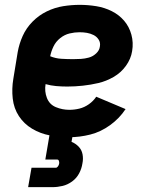

<svg xmlns="http://www.w3.org/2000/svg" viewBox="-20 -558 616 792"><path d="M266 8Q309 8 352.5 -3Q396 -14 434.5 -42Q473 -70 498 -108L377 -159Q365 -141 346.5 -128Q328 -115 307.5 -110Q287 -105 266 -105Q237 -105 210.5 -116Q184 -127 173.5 -154Q163 -181 168 -211Q189 -205 211.5 -203Q234 -201 257 -201H258Q289 -201 321.5 -204.5Q354 -208 386 -215.5Q418 -223 448.5 -240.5Q479 -258 499.5 -286.5Q520 -315 525 -347Q531 -382 522 -415Q513 -448 492 -472.5Q471 -497 441 -512Q411 -527 377 -532.5Q343 -538 309 -538Q275 -538 240.5 -532.5Q206 -527 173 -511Q140 -495 114 -468.5Q88 -442 73.5 -409.5Q59 -377 53 -343L35 -233Q28 -192 32.5 -151.5Q37 -111 58 -79Q79 -47 112.5 -27Q146 -7 185.5 0.5Q225 8 266 8ZM282 -314Q257 -314 233 -315.5Q209 -317 187 -326Q191 -346 200.5 -366Q210 -386 228 -400.5Q246 -415 267 -420Q288 -425 308 -425Q324 -425 338.5 -422.5Q353 -420 366 -413.5Q379 -407 387 -394.5Q395 -382 392 -366Q390 -350 376.5 -337.5Q363 -325 346.5 -320.5Q330 -316 314 -315Q298 -314 282 -314ZM96 214H196Q217 214 238 209Q259 204 277.5 190.5Q296 177 306.5 157Q317 137 320 116Q324 97 320.5 78.5Q317 60 304.5 47Q292 34 275 27L280 0H184L167 100H215Q221 100 223 105.5Q225 111 224 117Q223 123 219 128.5Q215 134 210 134H110Z"/></svg>

Font: Iosevka Sparkle Extrabold
Style: Italic
Weight: 800
Italic angle: -9°
Designer: Belleve Invis
Foundry: Belleve Invis
Version: Version 4.5.0; ttfautohint (v1.8.3)